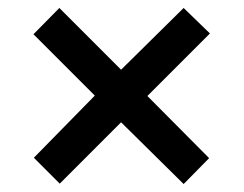

<svg xmlns="http://www.w3.org/2000/svg" viewBox="-20 -571 612 482"><path d="M64 -485 218 -331 65 -175 130 -110 284 -264 441 -109 505 -174 350 -330 507 -487 441 -551 284 -396 129 -551Z"/></svg>

Font: Noto Serif Oriya SemiBold
Style: Regular
Weight: 600
Designer: David Williams
Foundry: Google LLC, David Williams
Version: Version 1.051